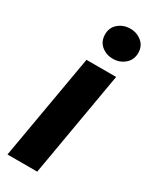

<svg xmlns="http://www.w3.org/2000/svg" viewBox="-194 -788 666 835"><g transform="rotate(30 139.0 -370.5)"><path d="M246.6 -528.3 155.3 0H5.9L97.7 -528.3ZM112.3 -662.6Q111.3 -698.2 136 -719.5Q160.6 -740.7 194.8 -741.2Q227.5 -741.7 252.4 -721.9Q277.3 -702.1 277.8 -668Q278.3 -632.3 253.7 -611.1Q229 -589.8 195.3 -589.4Q162.6 -588.9 137.9 -608.4Q113.3 -627.9 112.3 -662.6Z"/></g></svg>

Font: Roboto ExtraBold
Style: Italic
Weight: 800
Designer: Christian Robertson
Foundry: Google
Version: Version 3.009; 2024